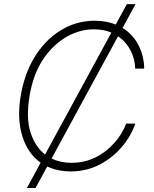

<svg xmlns="http://www.w3.org/2000/svg" viewBox="-20 -840 764 952"><path d="M82.7 -365.4Q90.9 -414.4 106.9 -461.5Q122.9 -508.5 147.5 -550.6Q172.2 -592.7 206 -628.6Q239.7 -664.4 283.4 -691.1Q359.4 -737.2 450.3 -737.2Q480.5 -737.2 506 -732.2Q531.6 -727.3 554 -718.4L609 -819.6H652L587.7 -701.3Q614.3 -685.4 634.2 -663.2Q654.1 -641 667.4 -614.7Q680.8 -588.4 687.7 -559.3Q694.6 -530.2 695 -500H650.2Q649.9 -523.4 644 -546.2Q638.1 -568.9 627.5 -589.7Q616.8 -610.4 601.2 -628.4Q585.6 -646.3 565.3 -660.2L235.8 -54Q279.5 -32.7 333.8 -32.7Q398.4 -32.7 452.4 -59.1Q506.4 -85.6 548.7 -133.5Q587.7 -177.9 605.5 -227.3H650.9Q639.9 -195 622.5 -165.3Q605.1 -135.7 582.6 -109.7Q560 -83.8 533 -62.3Q506 -40.8 475.9 -24.9Q410.2 9.9 329.9 9.9Q266 9.9 214.1 -14.6L156.2 92.3H113.3L181.5 -33.4Q117.5 -78.8 90.9 -164.1Q63.6 -251.8 82.7 -365.4ZM131 -184.7Q142.8 -148.1 160.7 -120.6Q178.6 -93 203.5 -73.9L532.3 -678.3Q495 -694.6 446 -694.6Q405.9 -694.6 369.1 -683.2Q332.4 -671.9 300.2 -651.6Q268.1 -631.4 240.8 -603.7Q213.4 -576 192.1 -543.3Q167.6 -505.7 151.5 -461.3Q135.3 -416.9 126.1 -361.9Q108.7 -255.3 131 -184.7Z"/></svg>

Font: Inter P Extra Light
Style: Italic
Weight: 200
Italic angle: 9.39999°
Designer: Rasmus Andersson
Foundry: rsms
Version: Version 3.018;git-588b23468